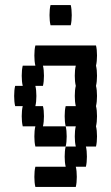

<svg xmlns="http://www.w3.org/2000/svg" viewBox="-20 -580 440 760"><path d="M364 -280Q364 -257 360 -240Q364 -224 364 -200Q364 -177 360 -160Q364 -144 364 -120Q364 -97 360 -80Q364 -64 364 -40Q364 -17 360 0H320Q324 16 324 40Q324 63 320 80H280Q284 96 284 120Q284 143 280 160H120Q116 143 116 120Q116 96 120 80H240Q236 63 236 40Q236 16 240 0H280Q276 -17 276 -40Q276 -64 280 -80H240Q236 -97 236 -120Q236 -144 240 -160H280Q276 -177 276 -200Q276 -224 280 -240Q276 -257 276 -280Q276 -304 280 -320H150Q154 -304 154 -280Q154 -257 150 -240H120Q124 -224 124 -200Q124 -177 120 -160H150Q154 -144 154 -120Q154 -97 150 -80H240Q244 -64 244 -40Q244 -17 240 0H120Q116 -17 116 -40Q116 -64 120 -80H70Q66 -97 66 -120Q66 -144 70 -160H40Q36 -177 36 -200Q36 -224 40 -240H70Q66 -257 66 -280Q66 -304 70 -320H120Q116 -337 116 -360Q116 -384 120 -400H360Q364 -384 364 -360Q364 -337 360 -320Q364 -304 364 -280ZM260 -560Q264 -544 264 -520Q264 -497 260 -480H180Q176 -497 176 -520Q176 -544 180 -560Z"/></svg>

Font: VT323
Style: Regular
Weight: 400
Monospace: yes
Designer: Peter Hull
Version: Version 2.000